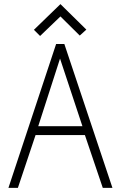

<svg xmlns="http://www.w3.org/2000/svg" viewBox="-20 -914 586 934"><path d="M400 -770 274 -894 145 -769 175 -739 274 -834 368 -741ZM527 0 293 -700H253L21 0H67L153 -257H393L480 0ZM166 -300 272 -629 381 -300Z"/></svg>

Font: Advent Pro Light
Style: Regular
Weight: 300
Version: Version 3.000